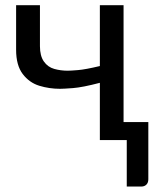

<svg xmlns="http://www.w3.org/2000/svg" viewBox="-20 -526 596 721"><path d="M537 -67.5V147Q537 160 529.8 167.2Q522.5 174.5 511 174.5H456V0H355V-215Q290 -198 254.2 -195.2Q218.5 -192.5 205.5 -192.5Q165 -192.5 127.5 -204Q90 -215.5 65.2 -248.2Q40.5 -281 40.5 -339V-506.5H130V-352.5Q130 -316 144.8 -295Q159.5 -274 183.8 -267.2Q208 -260.5 234 -260.5Q245.5 -260.5 273 -262.8Q300.5 -265 355 -278V-506.5H444V-67.5Z"/></svg>

Font: Lato
Style: Regular
Weight: 400
Designer: Lukasz Dziedzic with Adam Twardoch and Botio Nikoltchev
Foundry: tyPoland Lukasz Dziedzic
Version: Version 2.010; 2014-09-01; http://www.latofonts.com/; ttfaut